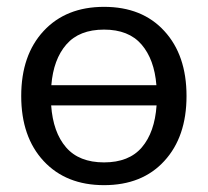

<svg xmlns="http://www.w3.org/2000/svg" viewBox="-20 -534 607 561"><path d="M284 7Q173 7 107.5 -63.5Q42 -134 42 -253.5Q42 -373 107.5 -443.5Q173 -514 284 -514Q395.5 -514 460 -443.5Q525 -373 525 -253.5Q525 -134 460 -63.5Q395.5 7 284 7ZM284 -59.5Q357 -59.5 394.5 -103.5Q432 -147.5 437.5 -226H129.5Q135 -147.5 173 -103.5Q211 -59.5 284 -59.5ZM437 -285Q431 -360.5 393.5 -404Q356 -447.5 284 -447.5Q211.5 -447.5 173.8 -404Q136 -360.5 130 -285Z"/></svg>

Font: Verano Sans
Style: Regular
Weight: 400
Designer: Lukasz Dziedzic with Adam Twardoch and Botio Nikoltchev
Foundry: tyPoland Lukasz Dziedzic
Version: Version 3.001;December 28, 2019;FontCreator 12.0.0.2547 64-b